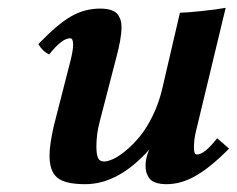

<svg xmlns="http://www.w3.org/2000/svg" viewBox="-20 -466 612 496"><path d="M279.8 -314.9 237.8 -152.8Q229 -120.1 229 -87.9Q229 -67.4 233.2 -58.1Q237.3 -48.8 249 -48.8Q258.3 -48.8 272.7 -55.4Q287.1 -62 305.4 -77.1Q323.7 -92.3 341.1 -113.3Q358.4 -134.3 374.3 -166.5Q390.1 -198.7 398.9 -235.8L444.8 -433.1Q459.5 -433.1 499.5 -437.3Q539.6 -441.4 563 -445.8L485.8 -125Q481 -106 481 -83Q481 -66.9 488.8 -66.9Q508.3 -66.9 541 -108.9L571.8 -82Q524.4 -34.2 486.3 -12.2Q448.2 9.8 410.2 9.8Q392.1 9.8 380.4 5.1Q368.7 0.5 363.8 -8.1Q358.9 -16.6 357.4 -23.4Q356 -30.3 356 -39.1Q356 -57.1 365.2 -79.1Q285.6 9.8 200.2 9.8Q147.9 9.8 127.9 -7.1Q107.9 -23.9 107.9 -64Q107.9 -91.8 119.1 -141.1L162.1 -309.1Q168.9 -335.9 168.9 -351.1Q168.9 -367.2 161.1 -367.2Q140.1 -367.2 106.9 -325.2Q89.4 -334 79.1 -352.1Q129.9 -404.8 164.6 -424.3Q199.2 -443.8 238.8 -443.8Q257.3 -443.8 269.3 -439.2Q281.2 -434.6 286.1 -426Q291 -417.5 292.5 -410.6Q293.9 -403.8 293.9 -395Q293.9 -366.7 279.8 -314.9Z"/></svg>

Font: Linux Libertine
Style: Bold Italic
Weight: 700
Italic angle: -11.5°
Designer: Philipp H. Poll
Foundry: Philipp H. Poll
Version: Version 4.0.5